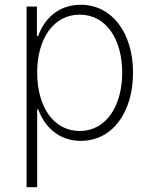

<svg xmlns="http://www.w3.org/2000/svg" viewBox="-20 -573 631 797"><path d="M90.3 204.1H134.3V-119.1H138.7C164.1 -48.8 222.2 11.7 315.4 11.7C446.3 11.7 532.2 -106 532.2 -271.5C532.2 -436 445.3 -553.2 314.9 -553.2C221.7 -553.2 163.1 -493.7 138.7 -423.8H133.3V-545.9H90.3ZM311 -29.3C200.2 -29.3 134.3 -132.8 134.3 -272C134.3 -410.2 200.7 -512.2 311 -512.2C421.9 -512.2 487.3 -407.7 487.3 -272C487.3 -134.8 421.9 -29.3 311 -29.3Z"/></svg>

Font: Raveo ExtraLight
Style: Regular
Weight: 200
Designer: Jakub Foglar, Rasmus Andersson (Inter)
Foundry: Jakubfoglar.com
Version: Version 1.100;Glyphs 3.2.3 (3260)